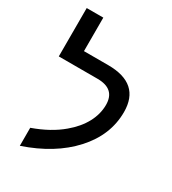

<svg xmlns="http://www.w3.org/2000/svg" viewBox="-200 -920 944 1052"><g transform="rotate(30 272.0 -394.5)"><path d="M94 24C218 -18 316 -78 388 -157C460 -236 496 -324 496 -421C496 -541 428 -601 292 -601H139V-813H34V-507H279C354 -507 391 -473 391 -406C391 -329 351 -253 274 -189C227 -149 167 -116 94 -90Z"/></g></svg>

Font: Noto Sans Hebrew Droid Medium
Style: Regular
Weight: 500
Designer: Monotype Design Team
Foundry: Monotype Imaging Inc.
Version: Version 1.100